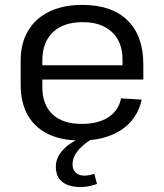

<svg xmlns="http://www.w3.org/2000/svg" viewBox="-20 -568 672 787"><path d="M310 7.9Q231.9 7.9 177.1 -18.7Q122.3 -45.2 93.5 -96.4Q64.7 -147.6 64.7 -220.5V-319.5Q64.7 -390.7 95.2 -441.9Q125.6 -493.1 182.4 -520.5Q239.1 -547.9 317.9 -547.9Q438.1 -547.9 502.8 -484.4Q567.5 -420.8 567.5 -304.5V-242.1H136.5V-300.6H496.2L482.1 -277.6V-324.4Q482.1 -396.4 438.7 -436.8Q395.3 -477.2 319.1 -477.2Q240.1 -477.2 196.8 -435.9Q153.5 -394.7 153.5 -320.1V-211.9Q153.5 -138.4 195.5 -99.2Q237.5 -60.1 314.1 -60.1Q382.3 -60.1 424.1 -87.4Q465.9 -114.7 476.3 -164.8L561 -159.7Q543.1 -79.3 477.3 -35.7Q411.6 7.9 310 7.9ZM310.4 198.7Q263.1 198.7 236 178.1Q208.9 157.6 208.9 114.8Q208.9 80.6 234.6 50.4Q260.2 20.2 307.3 -0.8L353.8 3.5Q316.1 27.5 296.7 52.8Q277.3 78 277.3 105.5Q277.3 127.3 290.6 139.6Q303.9 151.9 325.8 151.9Q346.5 151.9 366.5 144.1L377.5 185.9Q363.3 191.3 345.9 195Q328.5 198.7 310.4 198.7Z"/></svg>

Font: Pathway Extreme 8pt Thin
Style: Regular
Weight: 100
Designer: Eduardo Rodriguez Tunni
Foundry: Eduardo Rodriguez Tunni
Version: Version 1.000